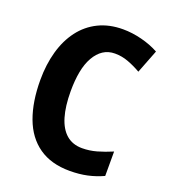

<svg xmlns="http://www.w3.org/2000/svg" viewBox="-134 -822 824 931"><g transform="rotate(20 277.5 -357.0)"><path d="M345 -600Q311 -600 285 -583Q259 -566 240.5 -533.5Q222 -501 213.5 -456Q205 -411 205 -355Q205 -278 221 -224Q237 -170 269.5 -142Q302 -114 351 -114Q389 -114 426 -124.5Q463 -135 503 -152V-26Q464 -8 422.5 1Q381 10 332 10Q236 10 172.5 -34.5Q109 -79 78.5 -161.5Q48 -244 48 -356Q48 -436 67 -503.5Q86 -571 123.5 -620.5Q161 -670 216 -697Q271 -724 342 -724Q389 -724 438.5 -711.5Q488 -699 528 -677L481 -556Q448 -575 414.5 -587.5Q381 -600 345 -600Z"/></g></svg>

Font: Noto Sans Display SemiCondensed
Style: Regular
Weight: 400
Width: 4
Version: Version 2.003